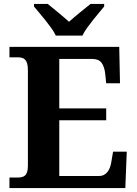

<svg xmlns="http://www.w3.org/2000/svg" viewBox="-20 -951 693 971"><path d="M279.8 -61H480Q495.1 -61 505.9 -66.7Q516.6 -72.3 524.4 -82.5Q532.2 -92.8 536.9 -106.7Q541.5 -120.6 543.9 -137.2L551.8 -184.1H621.1L613.8 0H27.8V-53.2H69.8Q80.6 -53.2 89.8 -55.2Q99.1 -57.1 106.2 -63.2Q113.3 -69.3 117.2 -81.3Q121.1 -93.3 121.1 -112.8V-596.2Q121.1 -617.7 117.2 -630.4Q113.3 -643.1 106.4 -649.9Q99.6 -656.7 90.3 -658.9Q81.1 -661.1 69.8 -661.1H27.8V-713.9H583L586.9 -529.8H517.1L512.2 -577.1Q508.3 -613.8 493.7 -633.3Q479 -652.8 448.2 -652.8H279.8V-402.8H517.1V-342.8H279.8ZM151.9 -931.2H221.2Q231.4 -922.9 245.4 -911.6Q259.3 -900.4 274.2 -887.9Q289.1 -875.5 303.5 -863.3Q317.9 -851.1 329.1 -840.8Q340.3 -851.1 354.7 -863.3Q369.1 -875.5 384.3 -887.9Q399.4 -900.4 413.6 -911.6Q427.7 -922.9 438 -931.2H506.8V-918Q495.1 -903.8 479.5 -885.3Q463.9 -866.7 448.2 -846.9Q432.6 -827.1 418.7 -807.6Q404.8 -788.1 397 -771H262.2Q254.4 -788.1 240.5 -807.6Q226.6 -827.1 210.9 -846.9Q195.3 -866.7 179.4 -885.3Q163.6 -903.8 151.9 -918Z"/></svg>

Font: Droids
Style: b
Weight: 700
Foundry: Ascender Corporation
Version: Version 1.00 build 113